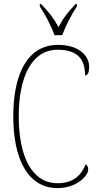

<svg xmlns="http://www.w3.org/2000/svg" viewBox="-20 -954 504 984"><path d="M259 -774H299C315 -819 348 -883 374 -921V-934H368C327 -891 305 -863 280 -815C254 -863 231 -891 190 -934H184V-921C210 -883 244 -819 259 -774ZM275 10C373 10 432 -53 432 -85C432 -98 428 -107 419 -112C397 -56 356 -15 275 -15C140 -15 76 -158 76 -358C76 -557 141 -699 275 -699C379 -699 416 -650 416 -567C429 -567 437 -582 437 -611C437 -670 383 -724 277 -724C127 -724 48 -585 48 -358C48 -135 125 10 275 10Z"/></svg>

Font: Noto Serif Georgian Condensed Thin
Style: Regular
Weight: 100
Width: 3
Designer: Monotype Design Team, Akaki Razmadze
Foundry: Google LLC
Version: Version 2.003